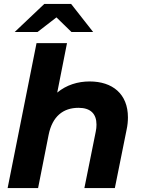

<svg xmlns="http://www.w3.org/2000/svg" viewBox="-20 -963 731 983"><path d="M269 -874 346 -799H457L344 -943H207L55 -799H172ZM439 -546C378 -546 320 -528 273 -489L323 -742H167L19 0H175L229 -273C248 -367 303 -411 382 -411C444 -411 474 -380 474 -325C474 -314 473 -301 470 -288L412 0H568L628 -298C633 -321 635 -342 635 -362C635 -482 556 -546 439 -546Z"/></svg>

Font: AWKNG-Font
Style: Bold Italic
Weight: 700
Italic angle: -11.3°
Designer: Awakening Church
Foundry: Awakening Church
Version: Version 1.700;PS 001.700;hotconv 1.0.88;makeotf.lib2.5.64775